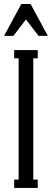

<svg xmlns="http://www.w3.org/2000/svg" viewBox="-26 -927 256 947"><path d="M79.1 -907.2H125L210 -750H164.1L102.1 -831.1L40 -750H-5.9ZM65.9 -639.2H43.9V-680.2H160.2V-639.2H138.2V-41H160.2V0H43.9V-41H65.9Z"/></svg>

Font: Margherita
Style: Regular
Weight: 400
Designer: James Puckett
Foundry: Dunwich Type Founders
Version: Version 1.008;hotconv 1.0.109;makeotfexe 2.5.65596